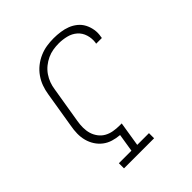

<svg xmlns="http://www.w3.org/2000/svg" viewBox="-203 -875 1006 1006"><g transform="rotate(-45 300.0 -371.5)"><path d="M136 0V-38H229L245 -138Q219 -140 194.5 -147.5Q170 -155 150.5 -170Q131 -185 117.5 -206Q104 -227 97.5 -251.5Q91 -276 91.5 -302.5Q92 -329 97 -355L130 -556Q134 -582 143 -607Q152 -632 168 -655Q184 -678 206 -695.5Q228 -713 253.5 -724Q279 -735 305 -739Q331 -743 357 -743Q382 -743 407 -739.5Q432 -736 454 -727.5Q476 -719 494.5 -704Q513 -689 524 -668Q535 -647 539 -622.5Q543 -598 538 -573Q538 -571 537.5 -569Q537 -567 537 -565H495Q495 -567 495 -568.5Q495 -570 496 -571Q500 -600 491.5 -627.5Q483 -655 462.5 -673Q442 -691 414 -698Q386 -705 357 -705Q336 -705 314.5 -701.5Q293 -698 272.5 -688.5Q252 -679 234 -664.5Q216 -650 203 -631Q190 -612 182.5 -591.5Q175 -571 172 -549L139 -349Q135 -326 135 -303Q135 -280 141 -259.5Q147 -239 160 -221.5Q173 -204 191.5 -193.5Q210 -183 232.5 -179Q255 -175 278 -175Q282 -175 286 -175Q290 -175 294 -175L272 -38H359V0Z"/></g></svg>

Font: Iosevka Slab XLtEx
Style: Italic
Weight: 200
Width: 7
Italic angle: -9°
Monospace: yes
Designer: Belleve Invis
Foundry: Belleve Invis
Version: Version 11.1.0; ttfautohint (v1.8.3)